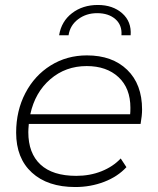

<svg xmlns="http://www.w3.org/2000/svg" viewBox="-20 -749 638 773"><path d="M96 -250Q94 -228 94 -217Q94 -132 143 -86.5Q192 -41 287 -41Q342 -41 388.5 -59.5Q435 -78 466 -111L489 -76Q454 -38 399.5 -17Q345 4 283 4Q172 4 108.5 -54Q45 -112 45 -215Q45 -303 82 -374Q119 -445 184 -485.5Q249 -526 330 -526Q432 -526 492 -468Q552 -410 552 -308Q552 -284 546 -250ZM102 -289H504Q505 -298 505 -315Q505 -394 457 -438.5Q409 -483 329 -483Q244 -483 182.5 -430Q121 -377 102 -289ZM374 -729Q434 -729 472 -695.5Q510 -662 506 -607H469Q472 -648 444.5 -672Q417 -696 371 -696Q327 -696 294.5 -671.5Q262 -647 256 -607H218Q227 -663 270 -696Q313 -729 374 -729Z"/></svg>

Font: Idrija
Style: Italic
Weight: 300
Italic angle: -11.3°
Designer: Julieta Ulanovsky
Foundry: Julieta Ulanovsky
Version: Version 7.200